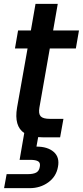

<svg xmlns="http://www.w3.org/2000/svg" viewBox="-20 -708 427 990"><path d="M67.9 -152.8 122.1 -458H57.1L73.2 -550.8H139.2L163.1 -688H277.8L253.9 -550.8H387.2L371.1 -458H236.8L183.1 -152.8Q177.7 -121.6 189.7 -108.4Q201.7 -95.2 236.8 -95.2H307.1L290 0H200.2Q183.6 0 176.8 -1L168 47.9Q225.6 47.9 257.1 75.4Q288.6 103 278.8 152.8Q270 202.6 228.8 232.4Q187.5 262.2 132.8 262.2H1L14.2 189.9H123Q151.4 189.9 166.5 181.9Q181.6 173.8 185.1 152.8Q189.5 131.8 177 124Q164.6 116.2 136.2 116.2H81.1L105 -22Q51.8 -57.6 67.9 -152.8Z"/></svg>

Font: SVN-Poppins Medium
Style: Italic
Weight: 500
Italic angle: -10°
Designer: Ninad Kale (Devanagari), Jonny Pinhorn (Latin)
Foundry: Indian Type Foundry
Version: Version 3.002 2017